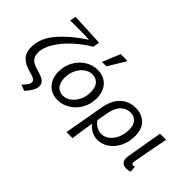

<svg xmlns="http://www.w3.org/2000/svg" viewBox="-123 -1407 2162 2162"><g transform="rotate(45 957.5 -326.0)"><path d="M339 73Q339 51 316 36.5Q293 22 231 6Q146 -16 99 -63.5Q52 -111 52 -204Q52 -345 167 -476.5Q282 -608 450 -715L449 -719Q380 -723 247 -723Q178 -723 151 -722L165 -794L558 -775L544 -697Q443 -638 352.5 -555Q262 -472 206 -381.5Q150 -291 150 -213Q150 -147 184.5 -115.5Q219 -84 292 -65Q365 -46 397.5 -21.5Q430 3 430 47Q430 112 345 205L274 176Q307 142 323 119.5Q339 97 339 73Z M465 -223Q465 -316 507.5 -390.5Q550 -465 618.5 -507Q687 -549 763 -549Q827 -549 877 -521.5Q927 -494 955 -440.5Q983 -387 983 -313Q983 -220 940.5 -145.5Q898 -71 829.5 -29Q761 13 685 13Q621 13 571 -14.5Q521 -42 493 -95.5Q465 -149 465 -223ZM886 -312Q886 -391 851.5 -431Q817 -471 757 -471Q707 -471 662 -438Q617 -405 589.5 -348Q562 -291 562 -224Q562 -146 596.5 -105.5Q631 -65 691 -65Q741 -65 786 -98Q831 -131 858.5 -188Q886 -245 886 -312ZM821 -857H920L926 -846L804 -645H734Z M1369 -549Q1467 -549 1528 -490Q1589 -431 1589 -319Q1589 -223 1551 -147Q1513 -71 1450 -29Q1387 13 1317 13Q1271 13 1227 -8.5Q1183 -30 1147 -74Q1120 86 1107 196H1010L1094 -277Q1118 -414 1191 -481.5Q1264 -549 1369 -549ZM1491 -322Q1491 -395 1456.5 -433Q1422 -471 1364 -471Q1301 -471 1251.5 -423.5Q1202 -376 1184 -274L1161 -144Q1195 -100 1231 -82.5Q1267 -65 1299 -65Q1350 -65 1394 -98Q1438 -131 1464.5 -190Q1491 -249 1491 -322Z M1691 -74Q1691 -86 1695 -114L1768 -536H1865L1857 -496Q1827 -343 1805 -226.5Q1783 -110 1783 -91Q1783 -80 1790 -74Q1797 -68 1808 -68Q1820 -68 1831 -71L1836 1Q1806 11 1776 11Q1736 11 1713.5 -10.5Q1691 -32 1691 -74Z"/></g></svg>

Font: Nebula Sans Medium
Style: Regular
Weight: 500
Italic angle: -9°
Designer: Paul D. Hunt for Adobe (as Source Sans)
Foundry: Nebula Entertainment & Broadcasting LLC
Version: Version 1.010